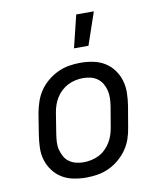

<svg xmlns="http://www.w3.org/2000/svg" viewBox="-85 -824 770 902"><g transform="rotate(-10 300.0 -373.5)"><path d="M254 8Q223 8 193 2Q163 -4 138.5 -19Q114 -34 96.5 -57.5Q79 -81 70.5 -109Q62 -137 63 -168Q64 -199 69 -230L85 -330Q90 -357 99 -383.5Q108 -410 124 -433.5Q140 -457 163 -476Q186 -495 212 -507Q238 -519 265 -523.5Q292 -528 319 -528Q350 -528 380 -522Q410 -516 434.5 -501Q459 -486 476.5 -462.5Q494 -439 502.5 -411Q511 -383 510.5 -352Q510 -321 505 -290L488 -190Q484 -163 475 -136.5Q466 -110 449.5 -86.5Q433 -63 410.5 -44Q388 -25 362 -13Q336 -1 308.5 3.5Q281 8 254 8ZM254 -65Q272 -65 291 -69Q310 -73 327 -81.5Q344 -90 358 -103.5Q372 -117 382 -133Q392 -149 398 -166.5Q404 -184 407 -202L424 -302Q427 -321 427.5 -340Q428 -359 424 -376.5Q420 -394 411 -409.5Q402 -425 388 -435.5Q374 -446 356 -450.5Q338 -455 319 -455Q301 -455 282.5 -451Q264 -447 247 -438.5Q230 -430 215.5 -416.5Q201 -403 191 -387Q181 -371 175 -353.5Q169 -336 166 -318L150 -218Q147 -199 146 -180Q145 -161 149.5 -143.5Q154 -126 162.5 -110.5Q171 -95 185.5 -84.5Q200 -74 217.5 -69.5Q235 -65 254 -65ZM302 -600 340 -755H424L371 -600Z"/></g></svg>

Font: Iosevka Plex Etoile
Style: Italic
Weight: 400
Italic angle: -9°
Designer: Belleve Invis
Foundry: Belleve Invis
Version: Version 25.1.1; ttfautohint (v1.8.4)